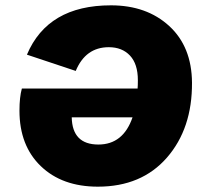

<svg xmlns="http://www.w3.org/2000/svg" viewBox="-20 -690 756 720"><path d="M347 10Q213 10 133 -67Q53 -144 53 -275Q53 -326 62 -358H496Q497 -369 497 -389Q497 -450 467.5 -481.5Q438 -513 388 -513Q301 -513 264 -424L81 -485Q159 -670 396 -670Q530 -670 614.5 -592.5Q699 -515 700 -380Q701 -208 606 -99Q511 10 347 10ZM349 -148Q442 -148 477 -250H249Q251 -148 349 -148Z"/></svg>

Font: Elaine Sans ExtraBold
Style: Italic
Weight: 800
Italic angle: -13°
Designer: Wei Huang
Foundry: Wei Huang
Version: Version 2.001;December 24, 2019;FontCreator 12.0.0.2547 64-b